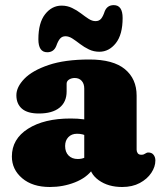

<svg xmlns="http://www.w3.org/2000/svg" viewBox="-20 -734 642 768"><path d="M337 -82.5V-95.5L317 -99V-380Q317 -399 306.8 -410.5Q296.5 -422 279 -422Q266 -422 256.2 -415.8Q246.5 -409.5 246.5 -399V-368Q246.5 -326 217.8 -303Q189 -280 135.5 -280Q90 -280 67.8 -299.2Q45.5 -318.5 45.5 -353Q45.5 -386 77.5 -419Q109.5 -452 174.5 -474Q239.5 -496 337.5 -496Q433 -496 479.8 -457.2Q526.5 -418.5 526.5 -351.5V-135Q526.5 -127.5 530.8 -121.2Q535 -115 545.5 -115Q551.5 -115 555 -116.5Q558.5 -118 561.5 -120Q564 -121.5 566.8 -122.8Q569.5 -124 573.5 -124Q587 -124 594.2 -114.8Q601.5 -105.5 601.5 -92Q601.5 -67 585.2 -42.5Q569 -18 539.2 -2Q509.5 14 468.5 14Q412.5 14 374.8 -13.2Q337 -40.5 337 -82.5ZM27.5 -108Q27.5 -178 92 -219Q156.5 -260 262.5 -260Q291.5 -260 314.2 -256.8Q337 -253.5 351 -247L330 -188.5Q320 -194 310 -196.5Q300 -199 288 -199Q266.5 -199 253.5 -185.5Q240.5 -172 240.5 -150Q240.5 -126 254.2 -112Q268 -98 291 -98Q307 -98 319.5 -103.8Q332 -109.5 338 -116L351 -57Q326.5 -23 279.5 -4.5Q232.5 14 179.5 14Q110 14 68.8 -21Q27.5 -56 27.5 -108ZM377.5 -527Q355 -527 335.8 -536.2Q316.5 -545.5 300.2 -558Q284 -570.5 269.8 -579.8Q255.5 -589 242 -589Q228.5 -589 220.2 -579.5Q212 -570 205 -550Q195 -525 169 -525Q133.5 -525 133.5 -577Q133.5 -643 160.5 -677.2Q187.5 -711.5 226.5 -711.5Q249 -711.5 268.2 -702.2Q287.5 -693 303.8 -680.5Q320 -668 334.2 -658.8Q348.5 -649.5 362 -649.5Q376.5 -649.5 384.5 -659.2Q392.5 -669 399 -689Q409 -713.5 435 -713.5Q470.5 -713.5 470.5 -662Q470.5 -595.5 443.2 -561.2Q416 -527 377.5 -527Z"/></svg>

Font: Fraunces SuperSoft 9pt
Style: Regular
Weight: 900
Version: Version 1.000;[b76b70a41]